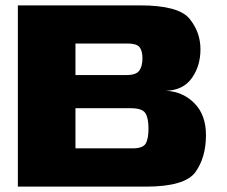

<svg xmlns="http://www.w3.org/2000/svg" viewBox="-20 -695 844 715"><path d="M46.5 0H523Q669 0 708 -54.5Q747 -109 747 -192Q747 -266.5 704.5 -310Q662 -353.5 598.5 -357Q662 -359 694.2 -404Q726.5 -449 726.5 -511.5Q726.5 -575 686 -625Q645.5 -675 500.5 -675H46.5ZM261 -142.5V-292H467.5Q509.5 -292 521.2 -273.8Q533 -255.5 533 -216.5Q533 -177 522.2 -159.8Q511.5 -142.5 473 -142.5ZM261 -415.5V-533H454.5Q488.5 -533 499.5 -519.5Q510.5 -506 510.5 -478Q510.5 -448.5 498.8 -432Q487 -415.5 451 -415.5Z"/></svg>

Font: Anybody SemiExpanded ExtraBold
Style: Regular
Weight: 800
Width: 6
Version: Version 1.113;gftools[0.9.25]